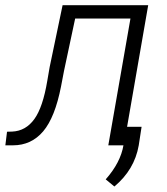

<svg xmlns="http://www.w3.org/2000/svg" viewBox="-49 -548 629 724"><path d="M187 -528.3 138.2 -294.9 129.4 -243.7C118.2 -176.8 102.1 -128.9 80.6 -99.1C59.1 -69.3 31.2 -53.2 -3.4 -51.8L-22.5 -51.3L-28.8 0H-4.9C-3.4 0 -1.5 0 0 0C45.9 0 84 -17.6 113.8 -52.7C143.6 -87.9 166 -144.5 181.2 -222.2L192.4 -280.8L234.4 -478H442.9L359.4 0H416.5C409.2 43 387.2 85.9 349.6 128.4L382.3 155.3C432.6 113.3 463.4 61.5 474.1 0.5L484.9 -69.8H430.2L509.8 -528.3Z"/></svg>

Font: Roboto Light
Style: Italic
Weight: 300
Italic angle: -12°
Designer: Google
Version: Version 2.137; 2017